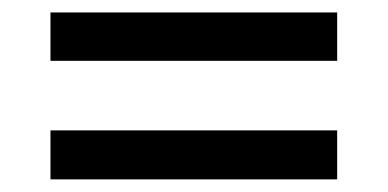

<svg xmlns="http://www.w3.org/2000/svg" viewBox="-20 -440 626 310"><path d="M61.5 -341.8V-419.9H524.4V-341.8ZM61.5 -150.4V-229.5H524.4V-150.4Z"/></svg>

Font: Shanti
Style: Regular
Weight: 400
Designer: Vernon Adams
Foundry: Vernon Adams
Version: Version 1.100; ttfautohint (v1.8.4)